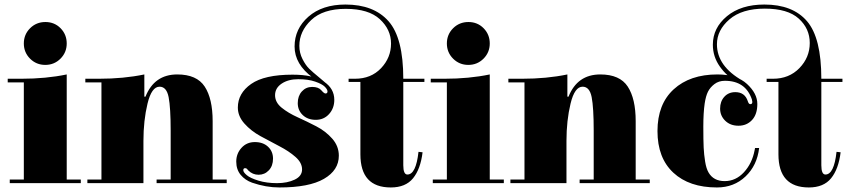

<svg xmlns="http://www.w3.org/2000/svg" viewBox="-20 -816 3746 846"><path d="M85 -453H14V-469H74Q183 -469 274 -488V-25H336V-9H23V-25H85ZM179.5 -530Q140 -530 112.5 -557.5Q85 -585 85 -624.5Q85 -664 112.5 -691.5Q140 -719 180 -719Q220 -719 247 -691.5Q274 -664 274 -624.5Q274 -585 246.5 -557.5Q219 -530 179.5 -530Z M427 -453H356V-469H416Q525 -469 616 -488V-390H621Q660 -488 761 -488Q847 -488 882 -434.5Q917 -381 917 -282V-25H979V-9H670V-25H732V-240Q732 -342 723 -388Q714 -434 683 -434Q648 -434 630 -359.5Q612 -285 612 -195V-9H365V-25H427Z M1775 -47Q1813 -47 1824 -147L1842 -145Q1833 -71 1800 -30.5Q1767 10 1702 10Q1568 10 1568 -136V-455H1516V-469H1544Q1615 -469 1659 -515.5Q1703 -562 1703 -624Q1703 -686 1653.5 -731.5Q1604 -777 1503.5 -777Q1403 -777 1351 -727.5Q1299 -678 1299 -614Q1299 -583 1313 -555.5Q1327 -528 1342.5 -513Q1358 -498 1385.5 -475.5Q1413 -453 1425 -442L1357 -471L1358 -474Q1278 -533 1278 -611Q1278 -689 1339 -742.5Q1400 -796 1502 -796Q1627 -796 1692 -722.5Q1757 -649 1757 -469H1850V-455H1757V-88Q1757 -47 1775 -47ZM1473 -130Q1473 -66 1407.5 -28Q1342 10 1211 10Q1152 10 1091 -11Q1060 -22 1040.5 -45.5Q1021 -69 1021 -104Q1021 -139 1044 -164.5Q1067 -190 1103 -190Q1139 -190 1161 -169.5Q1183 -149 1183 -117Q1183 -85 1164.5 -65.5Q1146 -46 1119.5 -46Q1093 -46 1074 -65Q1072 -67 1071 -68.5Q1070 -70 1069 -71Q1068 -72 1067 -73Q1063 -75 1060 -75Q1052 -75 1052 -66Q1052 -57 1067.5 -44Q1083 -31 1119 -20Q1155 -9 1200.5 -9Q1246 -9 1278.5 -24.5Q1311 -40 1311 -69.5Q1311 -99 1282 -124.5Q1253 -150 1211.5 -171.5Q1170 -193 1128 -216Q1086 -239 1057 -271.5Q1028 -304 1028 -342Q1028 -405 1086.5 -446Q1145 -487 1269 -487Q1361 -487 1407 -456.5Q1453 -426 1453 -376Q1453 -339 1430 -313.5Q1407 -288 1371.5 -288Q1336 -288 1314 -309Q1292 -330 1292 -361.5Q1292 -393 1310 -413Q1328 -433 1355.5 -433Q1383 -433 1395.5 -418.5Q1408 -404 1414 -404Q1423 -404 1423 -413Q1423 -422 1411 -434Q1399 -446 1368.5 -456.5Q1338 -467 1294 -467Q1250 -467 1221 -447.5Q1192 -428 1192 -396.5Q1192 -365 1221 -341.5Q1250 -318 1291 -299.5Q1332 -281 1373.5 -259.5Q1415 -238 1444 -205Q1473 -172 1473 -130Z M1949 -453H1878V-469H1938Q2047 -469 2138 -488V-25H2200V-9H1887V-25H1949ZM2043.5 -530Q2004 -530 1976.5 -557.5Q1949 -585 1949 -624.5Q1949 -664 1976.5 -691.5Q2004 -719 2044 -719Q2084 -719 2111 -691.5Q2138 -664 2138 -624.5Q2138 -585 2110.5 -557.5Q2083 -530 2043.5 -530Z M2291 -453H2220V-469H2280Q2389 -469 2480 -488V-390H2485Q2524 -488 2625 -488Q2711 -488 2746 -434.5Q2781 -381 2781 -282V-25H2843V-9H2534V-25H2596V-240Q2596 -342 2587 -388Q2578 -434 2547 -434Q2512 -434 2494 -359.5Q2476 -285 2476 -195V-9H2229V-25H2291Z M3617 -47Q3655 -47 3666 -147L3684 -145Q3675 -71 3642 -30.5Q3609 10 3544 10Q3410 10 3410 -136V-455H3358V-469H3386Q3457 -469 3502.5 -516Q3548 -563 3548 -626.5Q3548 -690 3499.5 -734Q3451 -778 3350 -778Q3249 -778 3194 -730.5Q3139 -683 3139 -621Q3139 -524 3253 -460L3225 -457Q3183 -479 3152 -522.5Q3121 -566 3121 -619Q3121 -693 3183 -744.5Q3245 -796 3348 -796Q3473 -796 3536 -722.5Q3599 -649 3599 -469H3692V-455H3599V-88Q3599 -47 3617 -47ZM3305 -154 3307 -164H3325Q3316 -87 3265 -38.5Q3214 10 3139 10Q3017 10 2947 -55Q2877 -120 2877 -238.5Q2877 -357 2948.5 -422.5Q3020 -488 3141 -488Q3226 -488 3271.5 -446Q3317 -404 3317 -358Q3317 -312 3293.5 -287Q3270 -262 3234 -262Q3198 -262 3175.5 -284Q3153 -306 3153 -337.5Q3153 -369 3171.5 -389.5Q3190 -410 3220 -410Q3262 -410 3275 -370Q3279 -357 3286 -357Q3295 -357 3295 -367Q3295 -370 3293 -378Q3265 -460 3174 -460Q3147 -460 3128 -445.5Q3109 -431 3099.5 -412Q3090 -393 3085 -360Q3079 -319 3079 -258Q3079 -197 3080.5 -166Q3082 -135 3087 -104Q3092 -73 3102 -56Q3124 -18 3173 -18Q3222 -18 3258 -57Q3294 -96 3305 -154Z"/></svg>

Font: Elsie Black
Style: Regular
Weight: 900
Designer: Alejandro Inler
Foundry: Alejandro Inler
Version: 1.002